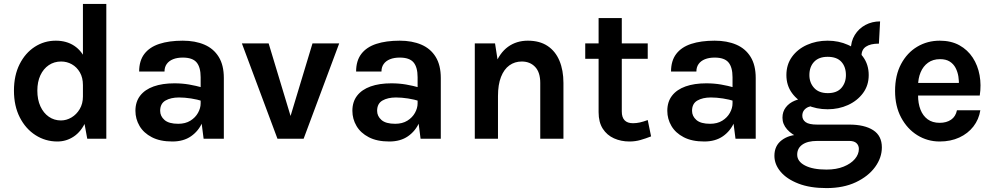

<svg xmlns="http://www.w3.org/2000/svg" viewBox="-20 -706 5058 977"><path d="M272 14Q211.1 14 160.7 -18.3Q110.4 -50.5 80.7 -108.7Q51 -166.9 51 -244.9Q51 -322.1 79.7 -379.2Q108.4 -436.3 156.8 -467.7Q205.1 -499 264.1 -499Q318 -499 357.4 -473.2Q396.8 -447.3 418 -397Q439.1 -346.7 439.1 -273H402Q402 -311 386.4 -337.8Q370.9 -364.6 345.7 -378.8Q320.6 -393 291 -393Q255.7 -393 228.3 -374.5Q200.9 -356 185.4 -322.7Q170 -289.4 170 -244.9Q170 -199.1 185.6 -165Q201.2 -130.8 228.4 -112Q255.7 -93.1 290 -93.1Q318.1 -93.1 343.8 -108.3Q369.4 -123.5 385.7 -151Q402 -178.5 402 -215H439.1Q439.1 -138.6 416.3 -87.7Q393.6 -36.8 355.6 -11.4Q317.6 14 272 14ZM424 0 402 -120V-685.9H521V0Z M1016.1 0 1001 -117.9V-312.9Q1001 -364 980.3 -388.5Q959.7 -413 910 -413Q881.5 -413 860.6 -404.6Q839.7 -396.2 828.4 -380.3Q817.1 -364.5 817.1 -342.1H688.1Q688.1 -397 714.6 -431.7Q741.1 -466.4 790.8 -482.7Q840.6 -499 910 -499Q973.1 -499 1020.1 -478.8Q1067.1 -458.6 1093 -416.5Q1119 -374.5 1119 -309V0ZM857 14Q794.6 14 752.8 -7.7Q711 -29.3 690.1 -65Q669.1 -100.7 669.1 -142Q669.1 -188.1 693.3 -219.2Q717.4 -250.3 761.9 -266.2Q806.5 -282 867 -282Q906.7 -282 941.8 -276Q976.9 -269.9 1011.9 -260.1V-191.1Q984.3 -199.9 952 -205Q919.6 -210 891 -210Q849.1 -210 822.1 -194.4Q795 -178.8 795 -142Q795 -115.1 817 -95.6Q839 -76.1 886.9 -76.1Q923.5 -76.1 949 -92Q974.5 -107.9 987.7 -132Q1001 -156.1 1001 -180H1029Q1029 -127.6 1009.6 -83.4Q990.2 -39.2 952 -12.6Q913.7 14 857 14Z M1210.9 -485.1H1347L1463.1 -100.9H1454L1570.1 -485.1H1706L1525 0H1391.9Z M2120.1 0 2105 -117.9V-312.9Q2105 -364 2084.3 -388.5Q2063.7 -413 2014 -413Q1985.5 -413 1964.6 -404.6Q1943.7 -396.2 1932.4 -380.3Q1921.1 -364.5 1921.1 -342.1H1792.1Q1792.1 -397 1818.6 -431.7Q1845.1 -466.4 1894.8 -482.7Q1944.6 -499 2014 -499Q2077.1 -499 2124.1 -478.8Q2171.1 -458.6 2197 -416.5Q2223 -374.5 2223 -309V0ZM1961 14Q1898.6 14 1856.8 -7.7Q1815 -29.3 1794.1 -65Q1773.1 -100.7 1773.1 -142Q1773.1 -188.1 1797.3 -219.2Q1821.4 -250.3 1865.9 -266.2Q1910.5 -282 1971 -282Q2010.7 -282 2045.8 -276Q2080.9 -269.9 2115.9 -260.1V-191.1Q2088.3 -199.9 2056 -205Q2023.6 -210 1995 -210Q1953.1 -210 1926.1 -194.4Q1899 -178.8 1899 -142Q1899 -115.1 1921 -95.6Q1943 -76.1 1990.9 -76.1Q2027.5 -76.1 2053 -92Q2078.5 -107.9 2091.7 -132Q2105 -156.1 2105 -180H2133Q2133 -127.6 2113.6 -83.4Q2094.2 -39.2 2056 -12.6Q2017.7 14 1961 14Z M2729.1 0V-283.9Q2729.1 -338 2703.1 -365.5Q2677 -393 2634.9 -393Q2599.5 -393 2572.1 -373.4Q2544.8 -353.8 2529.4 -314.6Q2514 -275.5 2514 -217H2474.9Q2474.9 -311.5 2498.5 -374.1Q2522.1 -436.8 2565.1 -467.9Q2608.1 -499 2666.1 -499Q2726 -499 2766.3 -472.2Q2806.5 -445.4 2826.8 -396.9Q2847.1 -348.4 2847.1 -283.9V0ZM2396 0V-485.1H2499L2514 -389V0Z M3183 14Q3140.1 14 3104.4 -2Q3068.6 -18 3047.3 -51Q3026 -84.1 3026 -135V-613.9H3144V-138.9Q3144 -79 3201 -79Q3218.4 -79 3235.9 -82.9Q3253.5 -86.8 3276 -95.1L3293.1 -12Q3265.2 -1 3238.7 6.5Q3212.2 14 3183 14ZM2958 -406.9V-485.1H3276V-406.9Z M3722.6 0 3707.5 -117.9V-312.9Q3707.5 -364 3686.8 -388.5Q3666.2 -413 3616.5 -413Q3588 -413 3567.1 -404.6Q3546.2 -396.2 3534.9 -380.3Q3523.6 -364.5 3523.6 -342.1H3394.6Q3394.6 -397 3421.1 -431.7Q3447.6 -466.4 3497.3 -482.7Q3547.1 -499 3616.5 -499Q3679.6 -499 3726.6 -478.8Q3773.6 -458.6 3799.5 -416.5Q3825.5 -374.5 3825.5 -309V0ZM3563.5 14Q3501.1 14 3459.3 -7.7Q3417.5 -29.3 3396.6 -65Q3375.6 -100.7 3375.6 -142Q3375.6 -188.1 3399.8 -219.2Q3423.9 -250.3 3468.4 -266.2Q3513 -282 3573.5 -282Q3613.2 -282 3648.3 -276Q3683.4 -269.9 3718.4 -260.1V-191.1Q3690.8 -199.9 3658.5 -205Q3626.1 -210 3597.5 -210Q3555.6 -210 3528.6 -194.4Q3501.5 -178.8 3501.5 -142Q3501.5 -115.1 3523.5 -95.6Q3545.5 -76.1 3593.4 -76.1Q3630 -76.1 3655.5 -92Q3681 -107.9 3694.2 -132Q3707.5 -156.1 3707.5 -180H3735.5Q3735.5 -127.6 3716.1 -83.4Q3696.7 -39.2 3658.5 -12.6Q3620.2 14 3563.5 14Z M4185.5 251.1Q4102 251.1 4042.8 228.2Q3983.5 205.2 3952.1 167.8Q3920.6 130.4 3920.6 86.9Q3920.6 35.3 3958.1 7.2Q3995.5 -21 4052.5 -21L4138.6 11.1Q4089.7 11.1 4063.2 29.6Q4036.6 48.1 4036.6 81Q4036.6 115.6 4076.3 136.2Q4116 156.9 4185.5 156.9Q4236 156.9 4273.1 141.8Q4310.1 126.8 4330.3 102.8Q4350.4 78.9 4350.4 52Q4350.4 34.1 4338.4 22.6Q4326.4 11.1 4301.5 11.1H4138.6Q4089.6 11.1 4049.4 -4.7Q4009.1 -20.6 3985.4 -47.4Q3961.6 -74.2 3961.6 -107.1Q3961.6 -137.6 3978.6 -159.8Q3995.6 -182 4024.8 -194Q4054 -206 4090.4 -206L4120.5 -167Q4106 -167 4092.7 -161.3Q4079.4 -155.6 4071 -144.6Q4062.6 -133.5 4062.6 -117Q4062.6 -96.9 4079.6 -84.4Q4096.7 -72 4138.6 -72H4301.5Q4379 -72 4423.2 -43.6Q4467.4 -15.2 4467.4 44.1Q4467.4 96.4 4433 143.8Q4398.5 191.2 4335.2 221.2Q4272 251.1 4185.5 251.1ZM4191.5 -150Q4134 -150 4086.3 -171.6Q4038.7 -193.3 4010.1 -232.4Q3981.6 -271.5 3981.6 -324Q3981.6 -377.5 4010.1 -416.9Q4038.7 -456.3 4086.3 -477.6Q4134 -499 4191.5 -499Q4247.6 -499 4295.2 -477.6Q4342.7 -456.3 4371.6 -416.9Q4400.5 -377.5 4400.5 -324Q4400.5 -271.5 4371.6 -232.4Q4342.7 -193.3 4295.2 -171.6Q4247.6 -150 4191.5 -150ZM4192.4 -232.1Q4238.4 -232.1 4261.5 -258.5Q4284.5 -285 4284.5 -324Q4284.5 -366 4261.3 -391.5Q4238.2 -416.9 4191.5 -416.9Q4146.7 -416.9 4122.7 -391.5Q4098.6 -366 4098.6 -324Q4098.6 -285 4122.8 -258.5Q4147 -232.1 4192.4 -232.1ZM4363.6 -421.1 4309.5 -451.9Q4309.5 -495.6 4329.7 -528.2Q4349.8 -560.8 4383.7 -579Q4417.6 -597.1 4458.4 -597.1L4452.4 -484Q4409.1 -484 4386.4 -468.6Q4363.6 -453.3 4363.6 -421.1Z M4761.6 14Q4699.6 14 4648 -17.9Q4596.5 -49.8 4565.5 -107.8Q4534.6 -165.7 4534.6 -243.1Q4534.6 -323.1 4565.3 -380.4Q4596 -437.8 4647.5 -468.4Q4699.1 -499 4761.6 -499Q4819.7 -499 4861.9 -475.7Q4904 -452.3 4929.9 -412.6Q4955.7 -373 4964.7 -323Q4973.7 -273.1 4965.5 -219.9H4628.6V-284H4882.1L4859.1 -269Q4860.6 -292.6 4856.8 -316.5Q4853 -340.4 4842.5 -360.5Q4831.9 -380.7 4812.7 -392.9Q4793.5 -405 4763.5 -405Q4727.5 -405 4702.5 -387Q4677.5 -369 4664.6 -338.1Q4651.6 -307.2 4651.6 -268V-220.9Q4651.6 -179.9 4663.8 -148.5Q4676 -117 4700.3 -99Q4724.6 -81 4761.6 -81Q4796.1 -81 4819.5 -96.9Q4843 -112.9 4849.5 -144.9H4968.5Q4961 -98.1 4933.2 -62.3Q4905.3 -26.5 4861.5 -6.3Q4817.7 14 4761.6 14Z"/></svg>

Font: Karla
Style: Regular
Weight: 400
Designer: Jonathan Pinhorn
Version: Version 2.004;gftools[0.9.33]